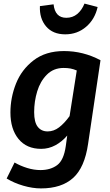

<svg xmlns="http://www.w3.org/2000/svg" viewBox="-20 -828 614 1068"><path d="M539 -493 470 -28Q451 104 386.5 162Q322 220 208 220Q161 220 109.5 205Q58 190 17 165L61 76Q94 95 131.5 106.5Q169 118 205 118Q261 118 298 90.5Q335 63 346 -16L354 -74Q325 -40 288 -20Q251 0 209 0Q128 0 83 -55Q38 -110 38 -202Q38 -285 69 -363Q100 -441 167 -492.5Q234 -544 336 -544Q443 -544 539 -493ZM170 -204Q170 -148 190 -122.5Q210 -97 245 -97Q279 -97 308.5 -119.5Q338 -142 367 -182L407 -436Q388 -444 371.5 -447Q355 -450 334 -450Q278 -450 241 -413Q204 -376 187 -320Q170 -264 170 -204ZM202 -794 278 -804Q286 -729 349 -729Q384 -729 409.5 -750Q435 -771 450 -808L523 -789Q508 -721 459 -679Q410 -637 343 -637Q274 -637 236.5 -681Q199 -725 202 -794Z"/></svg>

Font: FiraGO Medium
Style: Italic
Weight: 500
Italic angle: -8°
Designer: bBox Type GmbH
Foundry: bBox Type GmbH
Version: Version 1.001